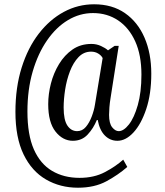

<svg xmlns="http://www.w3.org/2000/svg" viewBox="-20 -734 768 896"><path d="M344 142Q261 142 194.5 103.5Q128 65 90 -13.5Q52 -92 52 -212Q52 -326 81 -418.5Q110 -511 161 -577Q212 -643 278 -678.5Q344 -714 419 -714Q504 -714 563.5 -672.5Q623 -631 654.5 -558Q686 -485 686 -390Q686 -296 662.5 -225.5Q639 -155 603 -116Q567 -77 528 -77Q494 -77 469.5 -101.5Q445 -126 436 -174H432Q416 -135 389 -106Q362 -77 320 -77Q273 -77 239 -120Q205 -163 205 -248Q205 -295 217.5 -344Q230 -393 255.5 -435Q281 -477 318.5 -503Q356 -529 407 -529Q430 -529 451 -519.5Q472 -510 484 -499L515 -520H534L496 -277Q492 -253 490.5 -232.5Q489 -212 489 -198Q489 -158 503.5 -140Q518 -122 534 -122Q557 -122 581.5 -153Q606 -184 623 -243.5Q640 -303 640 -386Q640 -477 611 -541Q582 -605 531 -639Q480 -673 414 -673Q352 -673 297 -640Q242 -607 199.5 -545.5Q157 -484 132.5 -400Q108 -316 108 -214Q108 -105 138 -37Q168 31 223 63.5Q278 96 351 96Q419 96 470 69Q521 42 555 11L574 45Q532 82 476.5 112Q421 142 344 142ZM340 -122Q364 -122 380.5 -141.5Q397 -161 408 -190Q419 -219 423 -245L459 -463Q453 -475 438.5 -484Q424 -493 405 -493Q371 -493 346.5 -467.5Q322 -442 306.5 -401.5Q291 -361 284 -316Q277 -271 277 -232Q277 -174 294.5 -148Q312 -122 340 -122Z"/></svg>

Font: Noto Serif Bengali ExtraCondensed
Style: Regular
Weight: 400
Width: 2
Designer: Juan Bruce, Universal Thirst, Indian Type Foundry and the Monotype Design Team.
Foundry: Monotype Imaging Inc.
Version: Version 2.003; ttfautohint (v1.8.4.7-5d5b)